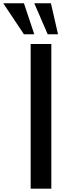

<svg xmlns="http://www.w3.org/2000/svg" viewBox="-117 -1141 402 1161"><path d="M68.4 -875H193.4V0H68.4ZM90.3 -1121.1H190.9L233.9 -933.6H171.4ZM-97.2 -1121.1H27.8L90.3 -933.6H27.8Z"/></svg>

Font: OswaldRegular
Style: Regular
Weight: 400
Designer: vernon adams
Foundry: vernon adams
Version: Version 1.000